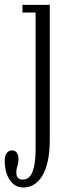

<svg xmlns="http://www.w3.org/2000/svg" viewBox="-68 -544 280 812"><path d="M30.5 249Q6 249 -11.5 234.2Q-29 219.5 -38.5 194Q-48 168.5 -48 136Q-48 115 -39.5 103.5Q-31 92 -17.5 92Q-4 92 3 102Q10 112 10 128.5Q10 139.5 8 148.5Q6 157.5 3.5 166.2Q1 175 1 186Q1 198 5 204.5Q9 211 15.5 213.2Q22 215.5 28.5 215.5Q56 215.5 69.2 183Q82.5 150.5 82.5 89V-491H27V-523.5H142.5V45.5Q142.5 101 133.5 140Q124.5 179 108.8 203Q93 227 73 238Q53 249 30.5 249Z"/></svg>

Font: Imbue Thin 10pt Light
Style: Regular
Weight: 300
Version: Version 1.102